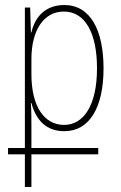

<svg xmlns="http://www.w3.org/2000/svg" viewBox="-20 -512 482 764"><path d="M79 232H105V102H371V77H105V-9C105 -33 105 -68 103 -102H105C124 -32 165 10 236 10C336 10 392 -84 392 -240C392 -393 339 -492 236 -492C162 -492 119 -446 105 -383H103L100 -482H79V77H12V102H79ZM235 -15C157 -15 105 -87 105 -217V-277C105 -390 153 -466 234 -466C321 -466 366 -377 366 -240C366 -93 313 -15 235 -15Z"/></svg>

Font: Noto Sans Armenian Condensed Thin
Style: Regular
Weight: 100
Width: 3
Designer: Monotype Design Team
Foundry: Monotype Imaging Inc.
Version: Version 2.008